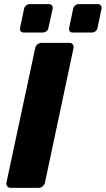

<svg xmlns="http://www.w3.org/2000/svg" viewBox="-20 -907 511 927"><path d="M32 0Q21 0 15 -7.5Q9 -15 11 -25L150 -675Q152 -686 161 -693Q170 -700 180 -700H315Q325 -700 331 -693Q337 -686 335 -675L197 -25Q195 -15 186 -7.5Q177 0 167 0ZM331 -750Q321 -750 316.5 -756Q312 -762 314 -773L333 -864Q335 -874 342.5 -880.5Q350 -887 361 -887H452Q462 -887 467 -880.5Q472 -874 470 -864L451 -773Q449 -762 441 -756Q433 -750 423 -750ZM95 -750Q85 -750 80 -756Q75 -762 77 -773L96 -864Q98 -874 106 -880.5Q114 -887 124 -887H216Q226 -887 231 -880.5Q236 -874 234 -864L214 -773Q212 -762 204 -756Q196 -750 186 -750Z"/></svg>

Font: Rubik
Style: Bold Italic
Weight: 700
Italic angle: -12°
Designer: Hubert and Fischer
Foundry: Hubert and Fischer
Version: Version 2.300;gftools[0.9.30]